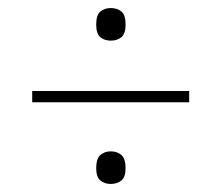

<svg xmlns="http://www.w3.org/2000/svg" viewBox="-20 -597 550 477"><path d="M255 -496Q240 -496 229.5 -504.5Q219 -513 219 -536Q219 -560 229.5 -568.5Q240 -577 255 -577Q271 -577 281.5 -568.5Q292 -560 292 -536Q292 -513 281.5 -504.5Q271 -496 255 -496ZM60 -343V-371H450V-343ZM255 -140Q240 -140 229.5 -148.5Q219 -157 219 -179Q219 -203 229.5 -212Q240 -221 255 -221Q271 -221 281.5 -212Q292 -203 292 -179Q292 -157 281.5 -148.5Q271 -140 255 -140Z"/></svg>

Font: Noto Serif Georgian SemiCondensed Thin
Style: Regular
Weight: 100
Width: 4
Designer: Monotype Design Team, Akaki Razmadze
Foundry: Google LLC
Version: Version 2.003; ttfautohint (v1.8.4.7-5d5b)